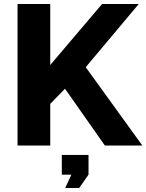

<svg xmlns="http://www.w3.org/2000/svg" viewBox="-20 -730 734 963"><path d="M68 0H232V-209L306 -285L506 0H694L410 -393L676 -710H492L232 -404V-710H68ZM307 213H377L424 146V47H290V146H338Z"/></svg>

Font: FIGSv2-sans-serif ExtraBold
Style: Regular
Weight: 800
Designer: Matt McInerney, Pablo Impallari, Rodrigo Fuenzalida,Mirko Velimirovic
Foundry: Matt McInerney, Pablo Impallari, Rodrigo Fuenzalida
Version: Version 4.021;hotconv 1.0.109;makeotfexe 2.5.65596